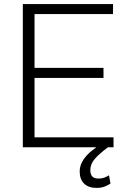

<svg xmlns="http://www.w3.org/2000/svg" viewBox="-20 -731 616 953"><path d="M493.7 -344.2H151.4V-49.3H543.5V0H515.6Q472.2 32.7 450.2 58.1Q428.2 83.5 428.2 114.3Q428.2 133.3 437.5 144.3Q446.8 155.3 469.7 155.3Q485.8 155.3 497.8 150.6Q509.8 146 521 139.2L528.3 180.2Q514.2 189.5 497.8 195.6Q481.4 201.7 458.5 201.7Q419.9 201.7 397.7 180.7Q375.5 159.7 375.5 119.1Q375.5 87.9 396.7 57.6Q418 27.3 456.5 1.5L456.1 0H93.3V-710.9H541V-661.1H151.4V-394H493.7Z"/></svg>

Font: Roboto Web
Style: Light
Weight: 300
Designer: Google
Version: Version 1.200310; 2013